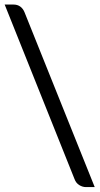

<svg xmlns="http://www.w3.org/2000/svg" viewBox="-30 -756 426 822"><path d="M-10 -736.5H28Q44.5 -736.5 56.5 -728Q68.5 -719.5 75 -703.5L375.5 45H338Q323.5 45 309.5 36.5Q295.5 28 289 10.5Z"/></svg>

Font: LatoCHI
Style: Regular
Weight: 400
Designer: Lukasz Dziedzic
Foundry: tyPoland Lukasz Dziedzic
Version: Version 1.104